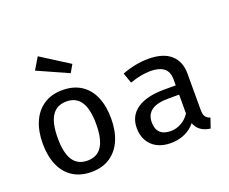

<svg xmlns="http://www.w3.org/2000/svg" viewBox="-130 -1026 1491 1250"><g transform="rotate(-20 615.5 -401.0)"><path d="M545.1 -270.8Q545.1 -186.2 517.7 -122.3Q490.3 -58.5 436.7 -22.8Q383.1 12.8 307.7 12.8Q231.3 12.8 177.9 -21.8Q124.6 -56.4 97.4 -120Q70.3 -183.6 70.3 -269.7Q70.3 -354.4 97.9 -418.2Q125.6 -482.1 179.2 -517.7Q232.8 -553.3 308.7 -553.3Q385.1 -553.3 438.2 -518.7Q491.3 -484.1 518.2 -420.8Q545.1 -357.4 545.1 -270.8ZM174.4 -269.7Q174.4 -166.2 207.4 -115.9Q240.5 -65.6 307.7 -65.6Q374.9 -65.6 407.9 -116.2Q441 -166.7 441 -270.8Q441 -374.4 407.9 -424.6Q374.9 -474.9 308.7 -474.9Q241.5 -474.9 207.9 -424.6Q174.4 -374.4 174.4 -269.7ZM429.2 -691.3 398.5 -637.9 185.6 -733.3 234.4 -814.9Z M1111.8 -124.1Q1111.8 -92.8 1121.8 -77.7Q1131.8 -62.6 1154.4 -55.4L1131.3 12.3Q1050.8 2.1 1026.7 -63.1Q997.9 -26.2 953.6 -6.7Q909.2 12.8 855.9 12.8Q802.1 12.8 762.3 -7.9Q722.6 -28.7 701.3 -66.7Q680 -104.6 680 -154.9Q680 -239 745.9 -284.4Q811.8 -329.7 935.4 -329.7H1013.8V-370.8Q1013.8 -424.6 981.8 -449.2Q949.7 -473.8 888.7 -473.8Q860 -473.8 823.1 -466.9Q786.2 -460 746.7 -446.2L721.5 -517.9Q815.4 -553.3 903.6 -553.3Q1006.2 -553.3 1059 -506.7Q1111.8 -460 1111.8 -375.9ZM1013.8 -134.9V-265.6H942.1Q859.5 -265.6 822.1 -237.7Q784.6 -209.7 784.6 -157.4Q784.6 -109.7 809.5 -85.4Q834.4 -61 883.6 -61Q921.5 -61 956.4 -80.5Q991.3 -100 1013.8 -134.9Z"/></g></svg>

Font: Fira Code Fixed Retina
Style: Regular
Weight: 450
Monospace: yes
Designer: Carrois Corporate, Edenspiekermann AG, Nikita Prokopov
Foundry: Carrois Corporate, Edenspiekermann AG, Nikita Prokopov
Version: Version 5.002